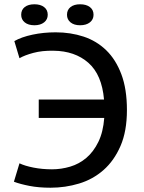

<svg xmlns="http://www.w3.org/2000/svg" viewBox="-20 -864 671 897"><path d="M161 -399H466Q456 -515 393 -570.5Q330 -626 230 -627Q177 -628 136 -617Q95 -606 71 -592L47 -672Q80 -691 131.5 -702Q183 -713 240 -713Q310 -713 370.5 -693Q431 -673 476 -629.5Q521 -586 547 -517Q573 -448 573 -350Q573 -251 543 -182Q513 -113 463.5 -69.5Q414 -26 349.5 -6.5Q285 13 216 13Q161 13 117.5 4.5Q74 -4 45 -15L71 -101Q96 -89 136.5 -81Q177 -73 223 -73Q266 -73 308 -85.5Q350 -98 383.5 -126.5Q417 -155 439.5 -201Q462 -247 467 -313H161ZM79 -795Q79 -818 95.5 -831Q112 -844 141 -844Q169 -844 186 -831Q203 -818 203 -795Q203 -773 186 -759.5Q169 -746 141 -746Q112 -746 95.5 -759.5Q79 -773 79 -795ZM293 -795Q293 -818 309.5 -831Q326 -844 354 -844Q383 -844 400 -831Q417 -818 417 -795Q417 -773 400 -759.5Q383 -746 354 -746Q326 -746 309.5 -759.5Q293 -773 293 -795Z"/></svg>

Font: PT Sans Caption
Style: Regular
Weight: 400
Designer: A.Korolkova, O.Umpeleva, V.Yefimov
Foundry: ParaType Ltd
Version: Version 2.004W OFL